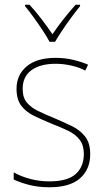

<svg xmlns="http://www.w3.org/2000/svg" viewBox="-20 -849 444 813"><path d="M362 -196Q362 -132 319 -94Q276 -56 189 -56Q141 -56 101.5 -66.5Q62 -77 38 -89V-119Q71 -101 109.5 -91Q148 -81 189 -81Q266 -81 300.5 -112Q335 -143 335 -197Q335 -234 317.5 -257Q300 -280 269 -295Q238 -310 199 -325Q158 -342 124 -358.5Q90 -375 70 -401.5Q50 -428 50 -473Q50 -532 93 -568Q136 -604 215 -604Q255 -604 290.5 -595.5Q326 -587 353 -575L341 -550Q318 -563 283.5 -571Q249 -579 215 -579Q151 -579 113.5 -552Q76 -525 76 -473Q76 -436 93.5 -415Q111 -394 140.5 -379.5Q170 -365 207 -350Q247 -333 282.5 -316Q318 -299 340 -271.5Q362 -244 362 -196ZM190 -672Q178 -694 159.5 -722Q141 -750 121.5 -777Q102 -804 86 -823V-829H105Q130 -802 156 -768Q182 -734 202 -704Q245 -767 300 -829H319V-823Q302 -802 282 -775Q262 -748 244 -721Q226 -694 213 -672Z"/></svg>

Font: Noto Sans Malayalam UI SemiCondensed Thin
Style: Regular
Weight: 100
Width: 4
Designer: Jelle Bosma - Monotype Design Team
Foundry: Monotype Imaging Inc.
Version: Version 2.104; ttfautohint (v1.8.4.7-5d5b)